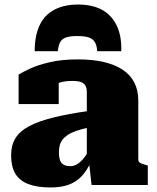

<svg xmlns="http://www.w3.org/2000/svg" viewBox="-20 -816 692 847"><path d="M324 -796Q264 -796 220.5 -773.5Q177 -751 155 -705Q133 -659 133 -590H235Q238 -617 246 -631Q254 -645 272 -651Q290 -657 321 -657Q353 -657 371 -651Q389 -645 398 -631Q407 -617 409 -590H515Q517 -659 494 -705Q471 -751 428.5 -773.5Q386 -796 324 -796ZM375 -327V-254Q340 -247 316 -238.5Q292 -230 277 -219.5Q262 -209 254 -197.5Q246 -186 243 -172.5Q240 -159 240 -145Q240 -121 245.5 -107.5Q251 -94 262.5 -88.5Q274 -83 290 -83Q305 -83 318.5 -90.5Q332 -98 346 -114Q360 -130 375 -157L385 -110Q365 -65 340.5 -39Q316 -13 282.5 -1Q249 11 203 11Q144 11 105 -4Q66 -19 47.5 -50Q29 -81 29 -131Q29 -175 48 -206Q67 -237 108 -259Q149 -281 215 -297.5Q281 -314 375 -327ZM384 0 372 -106 363 -101V-412Q363 -425 358 -436Q353 -447 339.5 -453Q326 -459 299 -459Q261 -459 236 -449Q211 -439 203 -427Q192 -431 188.5 -438.5Q185 -446 190 -454.5Q195 -463 207 -468.5Q219 -474 239 -473V-357H62V-487Q78 -497 112 -513Q146 -529 199 -541.5Q252 -554 324 -554Q388 -554 437.5 -542.5Q487 -531 521 -508.5Q555 -486 572.5 -452Q590 -418 590 -372V-114Q590 -106 593.5 -101.5Q597 -97 604.5 -94.5Q612 -92 624 -88L632 -86V0Z"/></svg>

Font: Roboto Serif Black
Style: Regular
Weight: 900
Designer: Greg Gazdowicz
Foundry: Commercial Type
Version: Version 1.008